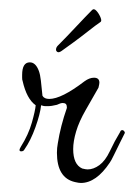

<svg xmlns="http://www.w3.org/2000/svg" viewBox="-20 -415 296 425"><path d="M159 -10Q157 -10 153.5 -10.5Q150 -11 146 -12Q106 -21 106 -77Q106 -82 106.5 -87.5Q107 -93 108 -98Q111 -117 116 -136.5Q121 -156 128 -176V-178Q128 -187 119 -187Q114 -187 106 -183Q94 -180 86 -180H80Q77 -180 71 -182Q69 -163 58.5 -133.5Q48 -104 34 -84Q32 -80 27 -80Q20 -80 26 -90Q43 -117 50.5 -143.5Q58 -170 59 -182Q39 -196 30 -236Q29 -238 29 -243V-249Q29 -277 46 -277Q59 -277 66 -258Q69 -250 70.5 -236.5Q72 -223 74 -203Q78 -196 89 -196Q116 -196 167 -235Q178 -243 188 -243Q200 -243 200 -232Q200 -231 199.5 -228Q199 -225 198 -221L170 -172Q155 -146 148.5 -124Q142 -102 142 -85Q142 -51 162 -42Q166 -41 169 -40.5Q172 -40 174 -40Q187 -40 200 -49.5Q213 -59 223 -80L234 -102L246 -123Q247 -127 251 -127Q253 -127 255 -124.5Q257 -122 256 -120Q253 -114 246 -100Q239 -86 232.5 -72.5Q226 -59 223 -55Q193 -10 159 -10ZM116 -302Q110 -298 107 -300Q104 -302 104 -305Q104 -310 108 -314Q126 -332 148.5 -356Q171 -380 184 -393Q188 -397 193.5 -391Q199 -385 202.5 -376.5Q206 -368 202 -366Q193 -360 176.5 -347Q160 -334 143 -321.5Q126 -309 116 -302Z"/></svg>

Font: Puppies Play
Style: Regular
Weight: 400
Designer: Robert E. Leuschke
Foundry: Robert E. Leuschke
Version: Version 1.010; ttfautohint (v1.8.3)